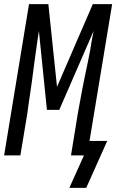

<svg xmlns="http://www.w3.org/2000/svg" viewBox="-28 -755 565 933"><path d="M309 158 380 0H317L341 -147Q345 -172 349 -197Q353 -222 358 -247Q363 -272 367.5 -297.5Q372 -323 377 -348Q382 -373 388.5 -404Q395 -435 400.5 -461.5Q406 -488 410 -509.5Q414 -531 416 -548L427 -605L260 -221H200L161 -605Q157 -580 153.5 -555Q150 -530 146.5 -505Q143 -480 139.5 -455Q136 -430 133 -405Q130 -380 125.5 -348.5Q121 -317 117 -290.5Q113 -264 110 -242.5Q107 -221 105 -205L71 0H-8L113 -735H207L249 -333L423 -735H517L407 -70H493L391 158Z"/></svg>

Font: Iosevka Term Oblique
Style: Regular
Weight: 400
Italic angle: -9°
Monospace: yes
Designer: Belleve Invis
Foundry: Belleve Invis
Version: Version 31.4.0